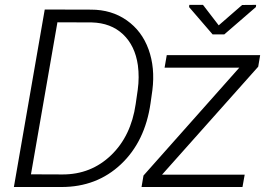

<svg xmlns="http://www.w3.org/2000/svg" viewBox="-20 -749 1074 769"><path d="M35.6 0 159.2 -710.9 344.7 -710.4Q426.8 -710.4 487.5 -667.7Q548.3 -625 575 -551.3Q601.6 -477.5 590.3 -387.7L583 -335.9Q561 -182.1 464.4 -91.1Q367.7 0 226.6 0ZM210 -659.7 104 -50.8 231 -50.3Q344.7 -50.3 424.8 -127.2Q504.9 -204.1 523.4 -332L531.7 -389.6Q538.6 -439.9 532.2 -487.8Q521 -565.9 472.7 -611.6Q424.3 -657.2 347.2 -659.2ZM628.9 -49.3H960L951.2 0H546.9L554.7 -45.9L938.5 -478H639.2L647.9 -528.3H1022L1014.2 -481.9ZM856 -647.5 949.7 -729 1005.9 -729.5 1004.9 -720.7 878.4 -611.3H831.5L737.3 -720.7L738.3 -729.5H793Z"/></svg>

Font: Roboto Light
Style: Italic
Weight: 300
Italic angle: -12°
Designer: Google
Version: Version 2.134; 2016; ttfautohint (v1.6)